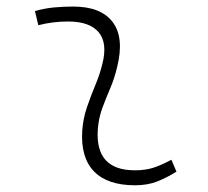

<svg xmlns="http://www.w3.org/2000/svg" viewBox="-20 -547 626 577"><path d="M495.1 -66.9 510.3 -31.2Q483.4 -14.2 453.9 -2.2Q424.3 9.8 385.7 9.8Q303.2 9.8 262.7 -31.7Q222.2 -73.2 227.1 -153.3Q229.5 -189.9 241.2 -224.4Q252.9 -258.8 266.6 -291.5Q280.3 -324.2 287.6 -355Q303.7 -417.5 276.6 -450Q249.5 -482.4 184.6 -482.4Q138.2 -482.4 95.2 -471.2L85 -513.7Q113.8 -522 142.6 -524.7Q171.4 -527.3 200.2 -527.3Q283.2 -527.3 318.6 -480.7Q354 -434.1 332 -345.2Q323.7 -310.5 310.8 -280.5Q297.9 -250.5 287.1 -221.2Q276.4 -191.9 273.9 -157.7Q265.6 -35.2 385.3 -35.2Q416 -35.2 439.5 -42.5Q462.9 -49.8 495.1 -66.9Z"/></svg>

Font: Cascadia Mono NF ExtraLight
Style: Italic
Weight: 200
Italic angle: -10°
Monospace: yes
Designer: Aaron Bell
Foundry: Saja Typeworks
Version: Version 2404.023; ttfautohint (v1.8.4)